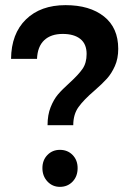

<svg xmlns="http://www.w3.org/2000/svg" viewBox="-20 -718 491 747"><path d="M235 -698Q329 -698 384.5 -654Q440 -610 440 -528Q440 -490 427 -461Q414 -432 396 -412Q378 -392 347 -365Q306 -330 285.5 -301.5Q265 -273 265 -231H165Q165 -271 177 -301Q189 -331 205.5 -350.5Q222 -370 251 -396Q285 -427 301 -450Q317 -473 317 -508Q317 -547 292.5 -566.5Q268 -586 224 -586Q178 -586 152 -561.5Q126 -537 124 -489H23Q24 -587 81 -642.5Q138 -698 235 -698ZM282 -64Q282 -32 262.5 -11.5Q243 9 213 9Q184 9 164.5 -12Q145 -33 145 -64Q145 -95 164.5 -115Q184 -135 213 -135Q243 -135 262.5 -115Q282 -95 282 -64Z"/></svg>

Font: Montserrat Medium
Style: Regular
Weight: 500
Designer: Julieta Ulanovsky
Foundry: Julieta Ulanovsky
Version: Version 6.001